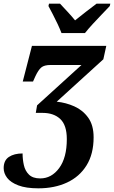

<svg xmlns="http://www.w3.org/2000/svg" viewBox="-57 -786 621 1046"><path d="M152 240Q85 240 43 224Q1 208 -18 183Q-37 158 -37 130Q-37 88 -8.5 69Q20 50 66 50Q66 82 73 113.5Q80 145 101 165.5Q122 186 162 186Q224 186 265.5 129.5Q307 73 307 -28Q307 -104 271.5 -137.5Q236 -171 175 -171H138L145 -212L387 -432H219Q184 -432 168 -418.5Q152 -405 136 -371L123 -342H67L117 -536H522L506 -463L252 -232Q302 -227 348 -206.5Q394 -186 423.5 -145Q453 -104 453 -38Q453 53 414.5 115Q376 177 308 208.5Q240 240 152 240ZM278 -606Q270 -627 257.5 -654Q245 -681 231 -707.5Q217 -734 207 -753L210 -766H270Q286 -749 311 -722Q336 -695 352 -675Q377 -695 412 -722.5Q447 -750 469 -766H544L541 -753Q523 -734 498.5 -708.5Q474 -683 449.5 -656.5Q425 -630 406 -606Z"/></svg>

Font: Noto Serif SemiCondensed
Style: Bold Italic
Weight: 700
Width: 4
Italic angle: -12°
Designer: Monotype Design Team
Foundry: Monotype Imaging Inc.
Version: Version 2.014